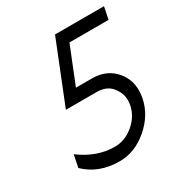

<svg xmlns="http://www.w3.org/2000/svg" viewBox="-151 -735 802 849"><g transform="rotate(-30 250.0 -310.5)"><path d="M217.8 3.9Q111.3 3.9 43.5 -62L56.2 -125Q140.1 -62.5 231 -62.5Q282.7 -62.5 326.7 -99.1Q370.6 -135.7 380.9 -187.5Q383.3 -200.7 383.3 -213.4Q383.3 -248.5 357.9 -280.5Q332.5 -312.5 280.8 -312.5H124.5L249.5 -625H499.5L486.8 -562.5H287.1L211.9 -375H293.5Q371.1 -375 415 -320.3Q447.3 -279.8 447.3 -226.6Q447.3 -208 443.4 -187.5Q428.2 -109.9 361.8 -53Q295.4 3.9 217.8 3.9Z"/></g></svg>

Font: Juliett
Style: Italic
Weight: 400
Italic angle: -11.25°
Designer: GGBotNet
Foundry: GGBotNet
Version: 0.60